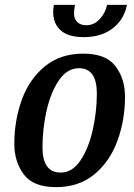

<svg xmlns="http://www.w3.org/2000/svg" viewBox="-20 -751 550 791"><path d="M39 -158Q39 -254 69.5 -339Q100 -424 164 -477Q228 -530 323 -530Q417 -530 456 -478Q495 -426 495 -353Q495 -257 464 -171.5Q433 -86 369 -33Q305 20 211 20Q117 20 78 -32.5Q39 -85 39 -158ZM379 -366Q379 -470 305 -470Q257 -470 223 -420.5Q189 -371 172 -295.5Q155 -220 155 -144Q155 -40 230 -40Q278 -40 311.5 -90Q345 -140 362 -215.5Q379 -291 379 -366ZM199 -703Q199 -716 202 -731H289Q285 -711 285 -696Q285 -673 298.5 -660Q312 -647 335 -647Q368 -647 391.5 -673Q415 -699 421 -731H503Q491 -670 444 -634Q397 -598 325 -598Q262 -598 230.5 -625.5Q199 -653 199 -703Z"/></svg>

Font: Sansita SW
Style: Italic
Weight: 400
Italic angle: -11°
Designer: Pablo Cosgaya
Foundry: Omnibus-Type
Version: Version 1.000